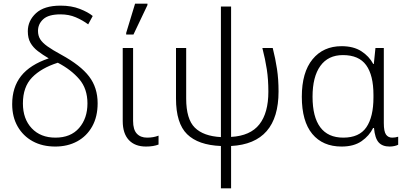

<svg xmlns="http://www.w3.org/2000/svg" viewBox="-20 -796 2235 1056"><path d="M284 10Q213 10 160 -19Q107 -48 77 -100.5Q47 -153 47 -223Q47 -316 96 -378Q145 -440 248 -475Q214 -495 188 -515Q162 -535 147.5 -560.5Q133 -586 133 -624Q133 -682 178 -723.5Q223 -765 313 -765Q373 -765 419 -747Q465 -729 490 -708L465 -662Q434 -685 396.5 -701Q359 -717 313 -717Q247 -717 218 -690.5Q189 -664 189 -626Q189 -600 201 -580.5Q213 -561 241 -541Q269 -521 317 -495Q423 -437 470 -375.5Q517 -314 517 -228Q517 -154 487 -100.5Q457 -47 404.5 -18.5Q352 10 284 10ZM285 -39Q369 -39 415 -92Q461 -145 461 -227Q461 -308 416 -360.5Q371 -413 298 -451Q207 -422 156.5 -370Q106 -318 106 -227Q106 -142 154.5 -90.5Q203 -39 285 -39Z M783 10Q722 10 688.5 -26Q655 -62 655 -130V-532H712V-131Q712 -83 732.5 -61Q753 -39 789 -39Q824 -39 852 -50V-1Q839 4 822 7Q805 10 783 10ZM674 -606V-615L723 -776H791V-768L714 -606Z M1195 240V7Q1070 2 1009 -58Q948 -118 948 -254V-532H1004V-254Q1004 -141 1051.5 -94Q1099 -47 1195 -42V-760H1251V-43Q1357 -49 1406.5 -112Q1456 -175 1456 -292Q1456 -359 1447.5 -414.5Q1439 -470 1423 -532H1480Q1495 -473 1503.5 -416.5Q1512 -360 1512 -293Q1512 -7 1251 7V240Z M1859 10Q1755 10 1697.5 -59.5Q1640 -129 1640 -264Q1640 -398 1699 -470Q1758 -542 1859 -542Q1924 -542 1967 -514.5Q2010 -487 2033 -444H2036L2045 -532H2091V-119Q2091 -73 2103 -56Q2115 -39 2137 -39Q2154 -39 2170 -44V0Q2163 4 2150 7Q2137 10 2123 10Q2083 10 2062.5 -13Q2042 -36 2037 -92H2032Q2011 -49 1968.5 -19.5Q1926 10 1859 10ZM1868 -39Q1956 -39 1995 -96Q2034 -153 2034 -260V-274Q2034 -382 1994 -437.5Q1954 -493 1866 -493Q1785 -493 1742 -433.5Q1699 -374 1699 -264Q1699 -153 1741.5 -96Q1784 -39 1868 -39Z"/></svg>

Font: Noto Sans Light
Style: Regular
Weight: 300
Designer: Monotype Design Team
Foundry: Monotype Imaging Inc.
Version: Version 2.007